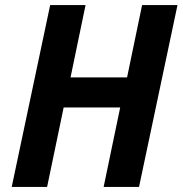

<svg xmlns="http://www.w3.org/2000/svg" viewBox="-20 -734 717 754"><path d="M177 -714H316L257 -430H479L538 -714H677L526 0H387L452 -312H230L165 0H26Z"/></svg>

Font: Noto Sans Display
Style: Bold Italic
Weight: 700
Italic angle: -12°
Designer: Monotype Design team
Foundry: Monotype Imaging Inc.
Version: Version 1.000